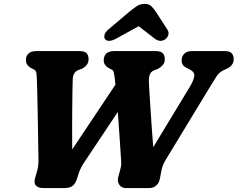

<svg xmlns="http://www.w3.org/2000/svg" viewBox="-20 -961 1214 981"><path d="M908 -652.5Q908 -673.5 921.8 -686.8Q935.5 -700 960.5 -700H1128.5Q1154.5 -700 1164.2 -688.5Q1174 -677 1174 -658.5Q1174 -627 1140 -610.5L1119 -600.5Q1099.5 -591.5 1085.2 -569Q1071 -546.5 1048 -509L826 -143.5Q815.5 -126 810.5 -111Q805.5 -96 802.5 -77L797 -49Q793 -26 778 -13Q763 0 741.5 0H624Q601 0 589.5 -17.2Q578 -34.5 584.5 -58L593 -89Q596 -99.5 598 -109.8Q600 -120 599.5 -131Q596.5 -175.5 592 -245.5Q587.5 -315.5 582 -389L411 -132.5Q401.5 -118.5 394.8 -105.5Q388 -92.5 382 -75L373 -46.5Q365.5 -24 351.8 -12Q338 0 307 0H205.5Q144.5 0 159.5 -51.5L169.5 -87Q173.5 -100.5 175.2 -114.2Q177 -128 176.5 -150Q176 -171.5 175.5 -209.5Q175 -247.5 174.2 -294.8Q173.5 -342 172.5 -391.2Q171.5 -440.5 170.5 -485.8Q169.5 -531 168 -564Q167.5 -577 165.5 -589.2Q163.5 -601.5 152 -607L143.5 -610.5Q128 -618.5 120.2 -628.8Q112.5 -639 112.5 -655.5Q112.5 -675.5 126 -687.8Q139.5 -700 165 -700H386Q412.5 -700 422.5 -689Q432.5 -678 432.5 -659.5Q432.5 -625.5 397.5 -609.5L381 -603.5Q352 -592 351.5 -553.5Q350.5 -529 350 -488.8Q349.5 -448.5 349 -399.2Q348.5 -350 348.5 -297.8Q348.5 -245.5 349 -197.5L569.5 -528Q568 -545 566.5 -560Q563.5 -582.5 560.8 -592.5Q558 -602.5 549 -606.5L534 -614Q523.5 -620 516.8 -629.8Q510 -639.5 510 -651Q510 -700 563.5 -700H777Q822 -700 822 -658.5Q822 -641 811.8 -629Q801.5 -617 785.5 -608.5L766.5 -601.5Q750.5 -594.5 745 -578.8Q739.5 -563 741 -535Q742 -515 744.2 -479Q746.5 -443 749.5 -397.5Q752.5 -352 755.8 -303Q759 -254 763 -209L952 -521Q967.5 -547 972.2 -569Q977 -591 951 -605.5L930 -616Q908 -627.5 908 -652.5ZM825 -761Q799 -742 770 -764L688.5 -827L574 -764Q533 -742 517 -761Q511 -768 513.8 -782Q516.5 -796 534.5 -811L636.5 -897.5Q660 -917 678 -929Q696 -941 719 -941Q742 -941 753.8 -929Q765.5 -917 778.5 -897.5L834.5 -811Q844.5 -796 839.8 -782Q835 -768 825 -761Z"/></svg>

Font: Fraunces 9pt S100
Style: Bold Italic
Weight: 700
Italic angle: -16°
Version: Version 1.000; ttfautohint (v1.8.3)